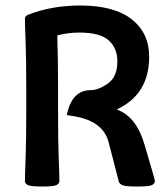

<svg xmlns="http://www.w3.org/2000/svg" viewBox="-20 -679 618 707"><path d="M417.5 -10.3 380.4 -153.8Q360.8 -232.4 254.9 -250.5L226.1 -255.4Q244.1 -347.2 314.9 -347.2Q342.8 -347.2 377.4 -371.6Q412.1 -396 412.1 -453.1Q412.1 -501.5 380.4 -530.3Q348.6 -559.1 271 -559.1Q232.4 -559.1 190.9 -548.8Q193.8 -465.8 193.8 -354.5V-267.6Q193.8 -156.2 196.3 -94.7Q198.7 -33.2 198.7 -12.7Q198.7 -2.9 188.2 2.4Q177.7 7.8 135.7 7.8Q93.3 7.8 82.5 2.4Q71.8 -2.9 71.8 -12.7Q71.8 -33.2 74.2 -94.7Q76.7 -156.2 76.7 -267.6V-354.5Q76.7 -465.8 74.2 -527.3Q71.8 -588.9 71.8 -609.4Q71.8 -620.1 83 -624.5Q170.4 -658.7 274.9 -658.7Q400.9 -658.7 465.1 -607.9Q529.3 -557.1 529.3 -470.2Q529.3 -331.1 409.7 -275.9Q482.9 -250 512.7 -144.5Q550.3 -18.1 550.3 -12.7Q550.3 -2.9 539.8 2.4Q529.3 7.8 484.9 7.8Q439.9 7.8 429.7 2.4Q419.4 -2.9 417.5 -10.3Z"/></svg>

Font: ALMAS
Style: Bold
Weight: 700
Designer: ALMAS Font/ by Husham Jawad Kadhim, derived from the Bainsely font by/ Paul James MIller
Foundry: High-Logic / Made with FontCreator
Version: Version 1.411;September 19, 2021;FontCreator 14.0.0.2814 32-